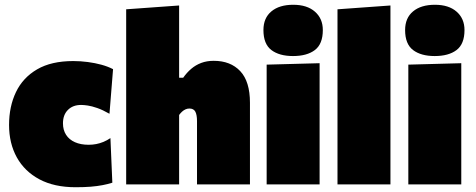

<svg xmlns="http://www.w3.org/2000/svg" viewBox="-20 -773 1994 805"><path d="M297 12Q207.5 12 145.2 -21.2Q83 -54.5 50.5 -113.2Q18 -172 18 -249Q18 -326.5 47 -387Q76 -447.5 135.5 -482.2Q195 -517 287 -517Q317.5 -517 348 -513Q378.5 -509 405.8 -501.5Q433 -494 454 -483L439 -296Q410 -312.5 387.5 -320.2Q365 -328 348.2 -330.5Q331.5 -333 320 -333Q285.5 -333 264.8 -312.2Q244 -291.5 244 -256Q244 -228 257 -207.8Q270 -187.5 294.2 -176.8Q318.5 -166 352 -166Q368 -166 383.5 -169Q399 -172 414 -178.2Q429 -184.5 443 -194L451 -7Q432.5 -1 410.2 3.2Q388 7.5 360.2 9.8Q332.5 12 297 12Z M509 0Q509 -52 509 -101Q509 -150 509 -213V-493Q509 -552.5 509 -612.2Q509 -672 509 -734L731 -750Q731 -692.5 731 -628.8Q731 -565 731 -493V-447H748Q763 -468.5 781.8 -484.5Q800.5 -500.5 823.8 -509.2Q847 -518 876 -518Q946.5 -518 987.2 -474.8Q1028 -431.5 1028 -342Q1028 -308.5 1028 -276.5Q1028 -244.5 1028 -213Q1028 -150 1028 -101Q1028 -52 1028 0H806Q806 -52 806 -99.5Q806 -147 806 -200V-265Q806 -291.5 799 -304.8Q792 -318 774 -318Q765.5 -318 757.8 -314.5Q750 -311 743.2 -304.8Q736.5 -298.5 731 -291V-200Q731 -147 731 -99.5Q731 -52 731 0Z M1098 0Q1098 -52 1098 -101Q1098 -150 1098 -213V-263Q1098 -318 1098 -358.8Q1098 -399.5 1098 -433.5Q1098 -467.5 1098 -502L1320 -508Q1320 -473 1320 -438Q1320 -403 1320 -361.2Q1320 -319.5 1320 -263V-213Q1320 -150 1320 -101Q1320 -52 1320 0ZM1208.5 -538Q1151 -538 1117.8 -563.2Q1084.5 -588.5 1084.5 -647Q1084.5 -697.5 1117.8 -725.2Q1151 -753 1209.5 -753Q1267.5 -753 1300.5 -724Q1333.5 -695 1333.5 -647Q1333.5 -588.5 1300.2 -563.2Q1267 -538 1208.5 -538Z M1395 0Q1395 -52 1395 -101Q1395 -150 1395 -213V-493Q1395 -552.5 1395 -612.2Q1395 -672 1395 -734L1617 -750Q1617 -692.5 1617 -628.8Q1617 -565 1617 -493V-213Q1617 -150 1617 -101Q1617 -52 1617 0Z M1692 0Q1692 -52 1692 -101Q1692 -150 1692 -213V-263Q1692 -318 1692 -358.8Q1692 -399.5 1692 -433.5Q1692 -467.5 1692 -502L1914 -508Q1914 -473 1914 -438Q1914 -403 1914 -361.2Q1914 -319.5 1914 -263V-213Q1914 -150 1914 -101Q1914 -52 1914 0ZM1802.5 -538Q1745 -538 1711.8 -563.2Q1678.5 -588.5 1678.5 -647Q1678.5 -697.5 1711.8 -725.2Q1745 -753 1803.5 -753Q1861.5 -753 1894.5 -724Q1927.5 -695 1927.5 -647Q1927.5 -588.5 1894.2 -563.2Q1861 -538 1802.5 -538Z"/></svg>

Font: Commissioner Thin Black
Style: Regular
Weight: 900
Version: Version 1.000